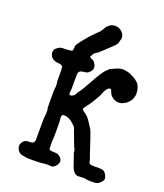

<svg xmlns="http://www.w3.org/2000/svg" viewBox="-144 -860 835 979"><g transform="rotate(20 273.5 -371.0)"><path d="M253 -718 256 -722Q256 -723 257 -724Q258 -725 258.5 -726Q259 -727 261 -730Q263 -733 263 -733.5Q263 -734 266 -738Q269 -742 268.5 -742.5Q268 -743 278 -752Q288 -761 297 -763Q324 -769 341 -756.5Q358 -744 361.5 -731.5Q365 -719 363.5 -715Q362 -711 361.5 -707Q361 -703 359 -697.5Q357 -692 355.5 -686.5Q354 -681 341 -668Q328 -655 323.5 -651.5Q319 -648 313.5 -642.5Q308 -637 300.5 -630Q293 -623 283.5 -614Q274 -605 266 -601Q258 -597 255 -591.5Q252 -586 249 -581.5Q246 -577 245 -574Q245 -570 252 -567Q268 -562 275 -550Q294 -522 269 -500Q260 -491 247 -490Q234 -489 228 -487Q215 -483 213 -471Q212 -469 212 -425V-381Q210 -374 210 -366Q210 -358 211.5 -355.5Q213 -353 219 -353.5Q225 -354 229 -357Q233 -360 236 -361.5Q239 -363 239 -365Q239 -367 243 -371.5Q247 -376 245.5 -376Q244 -376 255.5 -391Q267 -406 297 -461Q327 -516 345 -534Q363 -552 364.5 -550.5Q366 -549 370 -552Q374 -555 375 -555Q376 -555 386 -560Q414 -573 435.5 -569Q457 -565 458 -564.5Q459 -564 463.5 -562.5Q468 -561 473.5 -557.5Q479 -554 488 -550Q497 -546 503 -540Q509 -534 509.5 -534.5Q510 -535 511 -534Q530 -513 531 -480Q532 -448 508 -424Q501 -417 495 -414.5Q489 -412 484.5 -409Q480 -406 475 -405Q447 -398 424 -417Q415 -424 414.5 -426Q414 -428 411.5 -432.5Q409 -437 408 -439Q407 -441 407 -441Q407 -441 405.5 -446Q404 -451 402 -452Q400 -453 400 -454Q400 -455 397 -455Q379 -455 363 -411Q362 -407 357.5 -399.5Q353 -392 351 -388Q338 -365 332.5 -357.5Q327 -350 324 -345Q321 -340 310 -326Q299 -312 302 -307.5Q305 -303 319 -293.5Q333 -284 343 -269.5Q353 -255 356.5 -250Q360 -245 361.5 -241.5Q363 -238 365 -236Q372 -231 388.5 -181.5Q405 -132 408 -123Q411 -114 412.5 -109Q414 -104 419.5 -89.5Q425 -75 425 -70.5Q425 -66 428 -62Q432 -54 460 -55Q488 -56 499 -54Q517 -50 526 -25Q532 -10 522.5 1Q513 12 504.5 17.5Q496 23 471 23Q446 23 440.5 21Q435 19 426 19Q417 19 412.5 19.5Q408 20 401 20H394Q395 21 393 21Q381 17 381 16Q381 15 379 15Q377 15 370 6Q361 -4 352 -32.5Q343 -61 338 -73.5Q333 -86 333.5 -88Q334 -90 333.5 -93.5Q333 -97 332.5 -99.5Q332 -102 330 -105L324 -117L301 -178Q299 -182 298 -185.5Q297 -189 296 -190H297L291 -206Q289 -210 278 -220Q252 -246 227 -247Q214 -248 212 -243Q208 -233 210 -225.5Q212 -218 212 -168.5Q212 -119 211 -115.5Q210 -112 210 -94.5Q210 -77 210.5 -72.5Q211 -68 211 -64.5Q211 -61 211 -60Q215 -53 234 -53Q253 -53 259.5 -50Q266 -47 275 -39Q293 -20 275 4Q263 20 248.5 19.5Q234 19 230.5 18.5Q227 18 220.5 18.5Q214 19 208 19.5Q202 20 198.5 21Q195 22 156.5 22.5Q118 23 117 22Q116 21 100 19Q75 17 65 -3Q56 -21 61 -33Q62 -35 62 -35.5Q62 -36 64 -39Q66 -42 66 -42.5Q66 -43 69.5 -46.5Q73 -50 73 -51Q73 -52 80 -55.5Q87 -59 100 -59.5Q113 -60 115 -60Q127 -63 130 -77Q130 -80 130 -141.5Q130 -203 131 -206Q132 -209 133 -221Q134 -251 131 -251Q130 -251 130 -308Q130 -365 131.5 -365Q133 -365 132.5 -378Q132 -391 130 -397V-431Q130 -471 128 -476Q123 -486 104 -487Q68 -489 58 -516Q54 -526 56.5 -536Q59 -546 60.5 -546.5Q62 -547 66.5 -552Q71 -557 71.5 -556.5Q72 -556 74.5 -558Q77 -560 81.5 -562Q86 -564 87 -565Q88 -566 110.5 -566.5Q133 -567 134 -567.5Q135 -568 135 -568.5Q135 -569 140 -569Q145 -569 148.5 -571Q152 -573 152.5 -582.5Q153 -592 154 -599Q156 -609 186 -645Q216 -681 218 -681.5Q220 -682 224.5 -687.5Q229 -693 230 -693.5Q231 -694 234 -697.5Q237 -701 237.5 -701Q238 -701 241.5 -704.5Q245 -708 249 -712Q253 -716 253 -718Z"/></g></svg>

Font: TT2020 Style E
Style: Regular
Weight: 400
Version: Version 00.2